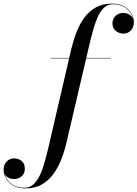

<svg xmlns="http://www.w3.org/2000/svg" viewBox="-222 -780 759 1060"><path d="M-81 260Q-123 260 -149.8 244Q-176.5 228 -189.2 204.5Q-202 181 -202 158.5Q-202 128.5 -185.2 111.5Q-168.5 94.5 -143 94.5Q-120.5 94.5 -102.8 108.5Q-85 122.5 -85 151Q-85 169 -93.2 182Q-101.5 195 -115.5 201.8Q-129.5 208.5 -146.5 208.5Q-159 208.5 -171.5 203.2Q-184 198 -192.5 187Q-201 176 -201 158.5H-199.5Q-199.5 180 -187.5 202.8Q-175.5 225.5 -150.2 241Q-125 256.5 -86 256.5Q-58 256.5 -37.8 238.2Q-17.5 220 -2.2 188.2Q13 156.5 24.5 115.2Q36 74 47 27L172 -511.5Q184 -560.5 201.5 -605Q219 -649.5 245.2 -684.5Q271.5 -719.5 308.8 -739.8Q346 -760 395.5 -760Q438 -760 464.8 -744Q491.5 -728 504.2 -704.5Q517 -681 517 -658.5Q517 -629 500.5 -611.8Q484 -594.5 458.5 -594.5Q437 -594.5 418 -608.8Q399 -623 399 -651Q399 -668 407 -681Q415 -694 428.5 -701.2Q442 -708.5 458.5 -708.5Q469 -708.5 479 -705.5Q489 -702.5 497.2 -696Q505.5 -689.5 510.8 -680.2Q516 -671 516 -658.5H514.5Q514.5 -679.5 502.8 -702Q491 -724.5 465.8 -740.5Q440.5 -756.5 401 -756.5Q373 -756.5 353 -738.2Q333 -720 318.5 -688.5Q304 -657 292.5 -615.5Q281 -574 270 -527L144 11.5Q132.5 60 114.5 104.5Q96.5 149 70 184.2Q43.5 219.5 6.5 239.8Q-30.5 260 -81 260ZM58 -457.5V-460H390V-457.5Z"/></svg>

Font: Bodoni Moda 72pt Medium
Style: Italic
Weight: 500
Italic angle: -13°
Designer: Owen Earl
Foundry: indestructible type
Version: Version 2.004